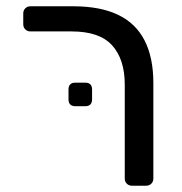

<svg xmlns="http://www.w3.org/2000/svg" viewBox="-20 -591 579 611"><path d="M400 0Q390 0 383.5 -6.5Q377 -13 377 -23V-322Q377 -402 337 -446.5Q297 -491 208 -491H77Q67 -491 60.5 -497.5Q54 -504 54 -514V-548Q54 -558 60.5 -564.5Q67 -571 77 -571H213Q299 -571 355.5 -544Q412 -517 440 -462.5Q468 -408 468 -327V-23Q468 -13 461.5 -6.5Q455 0 445 0ZM220 -253Q198 -253 198 -275V-306Q198 -328 220 -328H251Q273 -328 273 -306V-275Q273 -253 251 -253Z"/></svg>

Font: RubikRegular
Style: Regular
Weight: 400
Designer: Hubert and Fischer
Foundry: Hubert and Fischer
Version: Version 2.300;gftools[0.9.30]